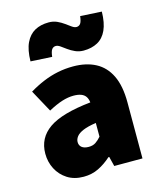

<svg xmlns="http://www.w3.org/2000/svg" viewBox="-113 -827 763 920"><g transform="rotate(-15 268.0 -367.0)"><path d="M188 12Q141 12 107.5 -9.5Q74 -31 56 -66Q38 -101 38 -142Q38 -220 102 -264.5Q166 -309 310 -324Q308 -342 300 -353.5Q292 -365 277 -370.5Q262 -376 240 -376Q213 -376 183 -366.5Q153 -357 114 -336L54 -446Q89 -467 125 -482Q161 -497 198 -504.5Q235 -512 274 -512Q339 -512 385.5 -487.5Q432 -463 457 -411.5Q482 -360 482 -278V0H342L330 -48H326Q296 -21 262.5 -4.5Q229 12 188 12ZM248 -120Q269 -120 283 -129.5Q297 -139 310 -154V-222Q269 -216 245.5 -206Q222 -196 212 -183Q202 -170 202 -156Q202 -139 214 -129.5Q226 -120 248 -120ZM344 -572Q322 -572 303 -580.5Q284 -589 269 -600Q254 -611 242 -619.5Q230 -628 220 -628Q208 -628 200.5 -618.5Q193 -609 190 -582L84 -588Q85 -645 101.5 -679.5Q118 -714 147 -730Q176 -746 216 -746Q239 -746 257.5 -737.5Q276 -729 291 -718Q306 -707 318 -698.5Q330 -690 340 -690Q352 -690 359.5 -699.5Q367 -709 370 -736L476 -730Q475 -674 459 -639Q443 -604 413.5 -588Q384 -572 344 -572Z"/></g></svg>

Font: Source Sans 3 ExtraLight Black
Style: Regular
Weight: 900
Version: Version 3.052;hotconv 1.1.0;makeotfexe 2.6.0